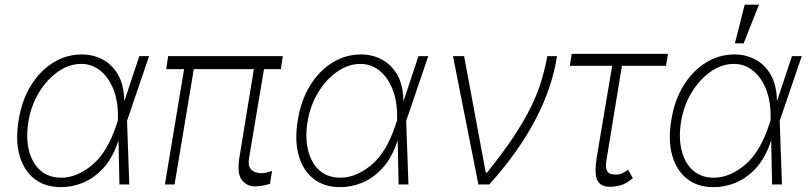

<svg xmlns="http://www.w3.org/2000/svg" viewBox="-20 -784 3446 816"><path d="M236.9 11.4Q169 10.7 124.5 -25.4Q79.9 -61.4 62.5 -125.4Q45.1 -189.3 59.3 -273.8Q72.4 -356.5 110.6 -419.2Q148.8 -481.9 205.1 -517.2Q261.4 -552.6 328.5 -552.6Q375.4 -552.6 415.8 -531.4Q456.3 -510.3 481.5 -466.8Q506.7 -423.3 508.2 -356.2H509.2L572.1 -545.5H613.6L520.2 -271.3L519.9 -270.2L529.5 0H487.6L483.7 -186.1H483.3Q459.2 -112.9 418.9 -69.2Q378.6 -25.6 331 -6.7Q283.4 12.1 236.9 11.4ZM481.5 -273.8 481.2 -295.1Q480.8 -359 460.6 -408Q440.3 -457 405.2 -484.7Q370 -512.4 324.9 -512.4Q274.1 -512.4 227.1 -479.8Q180 -447.1 146.3 -392Q112.6 -337 101.2 -269.5Q89.5 -200.3 102.8 -145.8Q116.1 -91.3 151.1 -60Q186.1 -28.8 240.1 -28.8Q306.8 -28.8 371.6 -82.7Q436.4 -136.7 474.8 -253.2Z M1181.8 -545.5 1173.7 -490.1H1101.9L1038.4 -111.2Q1033.7 -83.1 1042.8 -69.6Q1051.8 -56.1 1066.2 -52Q1080.6 -47.9 1091.3 -47.9Q1102.6 -47.9 1116.1 -51.5Q1129.6 -55 1136.4 -57.9L1127.1 -2.5Q1120.7 -0.7 1104.6 3.4Q1088.4 7.5 1063.2 8.2Q1027.7 7.5 1006.7 -20.6Q985.8 -48.7 998.9 -123.6L1058.9 -490.1H803.6L721.9 0H680.8L762.4 -490.1H686.4L694.6 -545.5Z M1423.3 11.4Q1355.5 10.7 1310.9 -25.4Q1266.3 -61.4 1248.9 -125.4Q1231.5 -189.3 1245.7 -273.8Q1258.9 -356.5 1297.1 -419.2Q1335.2 -481.9 1391.5 -517.2Q1447.8 -552.6 1514.9 -552.6Q1561.8 -552.6 1602.3 -531.4Q1642.8 -510.3 1668 -466.8Q1693.2 -423.3 1694.6 -356.2H1695.7L1758.5 -545.5H1800.1L1706.7 -271.3L1706.3 -270.2L1715.9 0H1674L1670.1 -186.1H1669.7Q1645.6 -112.9 1605.3 -69.2Q1565 -25.6 1517.4 -6.7Q1469.8 12.1 1423.3 11.4ZM1668 -273.8 1667.6 -295.1Q1667.3 -359 1647 -408Q1626.8 -457 1591.6 -484.7Q1556.5 -512.4 1511.4 -512.4Q1460.6 -512.4 1413.5 -479.8Q1366.5 -447.1 1332.7 -392Q1299 -337 1287.6 -269.5Q1275.9 -200.3 1289.2 -145.8Q1302.6 -91.3 1337.5 -60Q1372.5 -28.8 1426.5 -28.8Q1493.3 -28.8 1558.1 -82.7Q1622.9 -136.7 1661.2 -253.2Z M2013.1 0 1905.2 -545.5H1952.4L2044.4 -50.8H2050.1Q2118.6 -136 2163.9 -204.5Q2209.2 -273.1 2237.2 -330.8Q2265.3 -388.5 2280.9 -440.7Q2296.5 -492.9 2306.1 -545.5H2347.3Q2327.8 -414.1 2255.9 -276.1Q2183.9 -138.1 2059.3 0Z M2818.9 -555 2810.7 -504.3H2623.2L2558.6 -110.4Q2551.8 -75.6 2558.4 -61.3Q2565 -46.9 2577.1 -44.4Q2589.1 -41.9 2599.1 -42.3Q2602.6 -42.3 2604 -42.3Q2614.3 -42.3 2628.7 -49.5Q2643.1 -56.8 2648.8 -63.6L2669.7 -27Q2641.3 -2.8 2617.2 3.6Q2593 9.9 2573.2 9.9Q2532.7 9.9 2518.8 -17.2Q2505 -44.4 2516.3 -116.5L2581.7 -504.3H2401.6L2409.8 -555Z M3010.7 11.4Q2942.8 10.7 2898.3 -25.4Q2853.7 -61.4 2836.3 -125.4Q2818.9 -189.3 2833.1 -273.8Q2846.2 -356.5 2884.4 -419.2Q2922.6 -481.9 2978.9 -517.2Q3035.2 -552.6 3102.3 -552.6Q3149.1 -552.6 3189.6 -531.4Q3230.1 -510.3 3255.3 -466.8Q3280.5 -423.3 3282 -356.2H3283L3345.9 -545.5H3387.4L3294 -271.3L3293.7 -270.2L3303.3 0H3261.4L3257.5 -186.1H3257.1Q3233 -112.9 3192.6 -69.2Q3152.3 -25.6 3104.8 -6.7Q3057.2 12.1 3010.7 11.4ZM3255.3 -273.8 3255 -295.1Q3254.6 -359 3234.4 -408Q3214.1 -457 3179 -484.7Q3143.8 -512.4 3098.7 -512.4Q3047.9 -512.4 3000.9 -479.8Q2953.8 -447.1 2920.1 -392Q2886.4 -337 2875 -269.5Q2863.3 -200.3 2876.6 -145.8Q2889.9 -91.3 2924.9 -60Q2959.9 -28.8 3013.8 -28.8Q3080.6 -28.8 3145.4 -82.7Q3210.2 -136.7 3248.6 -253.2ZM3103.3 -599.8 3144.9 -764.2H3205.6L3140.6 -599.8Z"/></svg>

Font: Inter Extra Light  BETA
Style: Italic
Weight: 200
Italic angle: 9.39999°
Designer: Rasmus Andersson
Foundry: rsms
Version: Version 3.011;git-f93a4a705